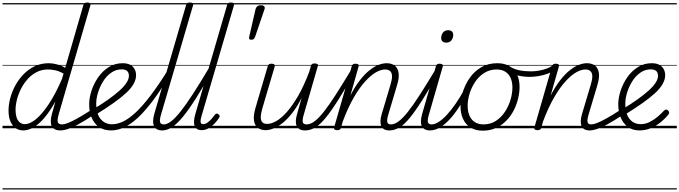

<svg xmlns="http://www.w3.org/2000/svg" viewBox="-20 -1023 5417 1531"><path d="M165 17Q130 17 103.5 -2Q77 -21 62.5 -56.5Q48 -92 48 -141Q48 -188 61.5 -239.5Q75 -291 102 -341Q129 -391 168 -431Q207 -471 257.5 -495Q308 -519 369 -519Q400 -519 435 -509.5Q470 -500 500 -482L645 -983Q649 -994 655.5 -998.5Q662 -1003 676 -1003Q693 -1003 698.5 -996Q704 -989 700 -978L449 -115Q436 -71 440.5 -51Q445 -31 475 -31Q483 -31 487 -23.5Q491 -16 489.5 -7Q488 2 481.5 9.5Q475 17 463 17Q434 17 416.5 7.5Q399 -2 391.5 -19Q384 -36 385 -60Q386 -84 394 -114L422 -214Q377 -134 333.5 -83Q290 -32 247.5 -7.5Q205 17 165 17ZM178 -33Q218 -33 266 -72Q314 -111 367 -190Q420 -269 472 -388L487 -436Q449 -457 418.5 -463Q388 -469 362 -469Q314 -469 274 -449Q234 -429 202.5 -394.5Q171 -360 149 -317.5Q127 -275 115.5 -230.5Q104 -186 104 -146Q104 -113 112 -87.5Q120 -62 137 -47.5Q154 -33 178 -33ZM0 478H632V488H0ZM0 -20H632V0H0ZM0 -505H632V-500H0ZM0 -998H632V-988H0Z M462 17Q451 17 446 9.5Q441 2 442.5 -7Q444 -16 452 -23.5Q460 -31 475 -31Q492 -31 520 -41.5Q548 -52 593.5 -77Q639 -102 709 -147Q717 -152 724 -149Q731 -146 735 -138Q739 -130 737 -121Q735 -112 726 -106Q653 -58 603 -31Q553 -4 519.5 6.5Q486 17 462 17ZM632 478V488ZM632 -20V0ZM632 -505V-500ZM632 -998V-988Z M724 -152Q792 -193 844.5 -230.5Q897 -268 933.5 -301Q970 -334 989 -363.5Q1008 -393 1008 -418Q1008 -444 993.5 -457Q979 -470 950 -470Q905 -470 867 -443.5Q829 -417 802.5 -374.5Q776 -332 761.5 -284.5Q747 -237 747 -195Q747 -157 755.5 -127Q764 -97 780.5 -76Q797 -55 820.5 -43.5Q844 -32 874 -32Q883 -32 886.5 -24.5Q890 -17 888.5 -7.5Q887 2 881 9.5Q875 17 866 17Q806 17 767.5 -11.5Q729 -40 710 -87Q691 -134 691 -191Q691 -243 710 -300.5Q729 -358 763.5 -407.5Q798 -457 847.5 -488Q897 -519 958 -519Q996 -519 1019.5 -505.5Q1043 -492 1054 -470.5Q1065 -449 1065 -424Q1065 -389 1045 -353.5Q1025 -318 985 -281Q945 -244 885 -201.5Q825 -159 744 -109ZM632 478H1120V488H632ZM632 -20H1120V0H632ZM632 -505H1120V-500H632ZM632 -998H1120V-988H632Z M865 17Q856 17 852 9.5Q848 2 849 -7.5Q850 -17 856 -24.5Q862 -32 873 -32Q914 -32 959.5 -53Q1005 -74 1059 -123.5Q1113 -173 1177.5 -257Q1242 -341 1320 -466Q1325 -475 1333.5 -473Q1342 -471 1347.5 -463.5Q1353 -456 1348 -447Q1272 -319 1206.5 -230.5Q1141 -142 1083 -87.5Q1025 -33 971.5 -8Q918 17 865 17ZM1119 478V488ZM1119 -20V0ZM1119 -505V-500ZM1119 -998V-988Z M1275 17Q1248 17 1231 7.5Q1214 -2 1207 -19.5Q1200 -37 1201 -61Q1202 -85 1210 -114L1464 -983Q1468 -994 1474 -998.5Q1480 -1003 1494 -1003Q1510 -1003 1516.5 -997Q1523 -991 1519 -979L1266 -116Q1252 -71 1256 -51Q1260 -31 1287 -31Q1298 -31 1302.5 -23.5Q1307 -16 1305.5 -7Q1304 2 1296.5 9.5Q1289 17 1275 17ZM1120 478H1444V488H1120ZM1120 -20H1444V0H1120ZM1120 -505H1444V-500H1120ZM1120 -998H1444V-988H1120Z M1274 17Q1263 17 1258 9.5Q1253 2 1254.5 -7Q1256 -16 1264 -23.5Q1272 -31 1287 -31Q1312 -31 1344.5 -55.5Q1377 -80 1419.5 -133.5Q1462 -187 1519 -274.5Q1576 -362 1651 -489Q1656 -499 1665.5 -498Q1675 -497 1681 -490Q1687 -483 1681 -473Q1605 -338 1546 -244.5Q1487 -151 1440 -93.5Q1393 -36 1352.5 -9.5Q1312 17 1274 17ZM1444 478V488ZM1444 -20V0ZM1444 -505V-500ZM1444 -998V-988Z M1587 15Q1546 15 1532.5 -18Q1519 -51 1538 -115L1791 -983Q1795 -994 1801 -998.5Q1807 -1003 1821 -1003Q1837 -1003 1843 -997Q1849 -991 1845 -979L1588 -101Q1578 -69 1579.5 -51Q1581 -33 1599 -33Q1616 -33 1633 -44.5Q1650 -56 1665.5 -73.5Q1681 -91 1694 -109Q1701 -117 1706.5 -117.5Q1712 -118 1720 -113Q1730 -106 1731.5 -99.5Q1733 -93 1729 -87Q1714 -62 1691.5 -38.5Q1669 -15 1642.5 0Q1616 15 1587 15ZM1444 478H1768V488H1444ZM1444 -20H1768V0H1444ZM1444 -505H1768V-500H1444ZM1444 -998H1768V-988H1444Z M1984 -706Q1970 -706 1967.5 -713Q1965 -720 1967 -729L2018 -951Q2021 -963 2031 -972Q2041 -981 2060 -981Q2081 -981 2087.5 -971.5Q2094 -962 2089 -949L2014 -729Q2010 -718 2003.5 -712Q1997 -706 1984 -706ZM1768 478H1937V488H1768ZM1768 -20H1937V0H1768ZM1768 -505H1937V-500H1768ZM1768 -998H1937V-988H1768Z M2098 15Q2062 15 2037 -3Q2012 -21 2005.5 -60Q1999 -99 2017 -162L2115 -495Q2119 -506 2125 -510.5Q2131 -515 2145 -515Q2161 -515 2167 -509Q2173 -503 2170 -491L2072 -159Q2060 -118 2059.5 -90Q2059 -62 2071.5 -48.5Q2084 -35 2111 -35Q2143 -35 2183 -57.5Q2223 -80 2267.5 -130Q2312 -180 2358 -259.5Q2404 -339 2447 -454L2459 -497Q2463 -509 2469 -513Q2475 -517 2489 -517Q2505 -517 2511.5 -512Q2518 -507 2514 -495L2404 -115Q2390 -70 2394 -50.5Q2398 -31 2425 -31Q2435 -31 2439.5 -23.5Q2444 -16 2442.5 -7Q2441 2 2433.5 9.5Q2426 17 2412 17Q2385 17 2369 7.5Q2353 -2 2345.5 -19Q2338 -36 2339 -60Q2340 -84 2349 -114L2385 -242Q2349 -171 2310.5 -122Q2272 -73 2234.5 -43Q2197 -13 2162 1Q2127 15 2098 15ZM1937 478H2583V488H1937ZM1937 -20H2583V0H1937ZM1937 -505H2583V-500H1937ZM1937 -998H2583V-988H1937Z M2413 17Q2402 17 2397 9.5Q2392 2 2393.5 -7Q2395 -16 2403 -23.5Q2411 -31 2426 -31Q2454 -31 2486.5 -54.5Q2519 -78 2560.5 -130Q2602 -182 2657 -267.5Q2712 -353 2786 -476Q2791 -486 2800.5 -485Q2810 -484 2815.5 -477Q2821 -470 2816 -460Q2737 -321 2679 -229Q2621 -137 2576.5 -83Q2532 -29 2493 -6Q2454 17 2413 17ZM2583 478V488ZM2583 -20V0ZM2583 -505V-500ZM2583 -998V-988Z M3085 17Q3059 17 3042.5 7.5Q3026 -2 3019.5 -19Q3013 -36 3014 -60Q3015 -84 3024 -114L3093 -345Q3106 -387 3106 -414Q3106 -441 3092 -455Q3078 -469 3050 -469Q3018 -469 2978 -446.5Q2938 -424 2893 -375Q2848 -326 2802 -247Q2756 -168 2713 -54L2699 -4Q2696 6 2689.5 10.5Q2683 15 2668 15Q2656 15 2648.5 10Q2641 5 2644 -6L2785 -495Q2789 -506 2795 -510.5Q2801 -515 2814 -515Q2831 -515 2837 -509Q2843 -503 2839 -491L2774 -262Q2811 -333 2849 -382Q2887 -431 2925 -461.5Q2963 -492 2998 -505.5Q3033 -519 3063 -519Q3101 -519 3126 -501Q3151 -483 3158 -444Q3165 -405 3146 -343L3078 -115Q3064 -70 3068 -50.5Q3072 -31 3097 -31Q3107 -31 3111.5 -23.5Q3116 -16 3114.5 -7Q3113 2 3105.5 9.5Q3098 17 3085 17ZM2583 478H3254V488H2583ZM2583 -20H3254V0H2583ZM2583 -505H3254V-500H2583ZM2583 -998H3254V-988H2583Z M3084 17Q3073 17 3068 9.5Q3063 2 3064.5 -7Q3066 -16 3074 -23.5Q3082 -31 3097 -31Q3125 -31 3157.5 -54.5Q3190 -78 3231.5 -130Q3273 -182 3328 -267.5Q3383 -353 3457 -476Q3462 -486 3471.5 -485Q3481 -484 3486.5 -477Q3492 -470 3487 -460Q3408 -321 3350 -229Q3292 -137 3247.5 -83Q3203 -29 3164 -6Q3125 17 3084 17ZM3254 478V488ZM3254 -20V0ZM3254 -505V-500ZM3254 -998V-988Z M3410 17Q3383 17 3366.5 7.5Q3350 -2 3342.5 -19.5Q3335 -37 3336.5 -61Q3338 -85 3346 -114L3456 -495Q3460 -506 3466 -510.5Q3472 -515 3485 -515Q3501 -515 3507.5 -509Q3514 -503 3510 -491L3402 -116Q3388 -71 3391.5 -51Q3395 -31 3422 -31Q3433 -31 3437.5 -23.5Q3442 -16 3440.5 -7Q3439 2 3431 9.5Q3423 17 3410 17ZM3538 -683Q3520 -683 3509 -692.5Q3498 -702 3498 -721Q3498 -745 3512.5 -763.5Q3527 -782 3554 -782Q3572 -782 3583 -772.5Q3594 -763 3594 -744Q3594 -721 3580 -702Q3566 -683 3538 -683ZM3254 478H3579V488H3254ZM3254 -20H3579V0H3254ZM3254 -505H3579V-500H3254ZM3254 -998H3579V-988H3254Z M3409 17Q3398 17 3393 9.5Q3388 2 3389.5 -7Q3391 -16 3399 -23.5Q3407 -31 3422 -31Q3447 -31 3478.5 -51Q3510 -71 3544 -108Q3578 -145 3613 -195.5Q3648 -246 3681 -307Q3686 -316 3694.5 -315Q3703 -314 3709 -307.5Q3715 -301 3711 -292Q3676 -224 3639 -167Q3602 -110 3563.5 -69Q3525 -28 3486 -5.5Q3447 17 3409 17ZM3579 478V488ZM3579 -20V0ZM3579 -505V-500ZM3579 -998V-988Z M3830 19Q3773 19 3733 -5.5Q3693 -30 3672.5 -74.5Q3652 -119 3652 -177Q3652 -232 3671 -291.5Q3690 -351 3726.5 -403Q3763 -455 3818 -487Q3873 -519 3946 -519Q4002 -519 4042 -495.5Q4082 -472 4102.5 -429.5Q4123 -387 4123 -330Q4123 -288 4112 -240Q4101 -192 4078 -146Q4055 -100 4019.5 -63Q3984 -26 3936.5 -3.5Q3889 19 3830 19ZM3835 -31Q3892 -31 3935 -59.5Q3978 -88 4007 -132.5Q4036 -177 4051 -228Q4066 -279 4066 -324Q4066 -369 4051.5 -401.5Q4037 -434 4009 -451.5Q3981 -469 3940 -469Q3885 -469 3841.5 -441.5Q3798 -414 3768.5 -369.5Q3739 -325 3724 -275Q3709 -225 3709 -180Q3709 -135 3723.5 -101Q3738 -67 3766.5 -49Q3795 -31 3835 -31ZM3579 478H4180V488H3579ZM3579 -20H4180V0H3579ZM3579 -505H4180V-500H3579ZM3579 -998H4180V-988H3579Z M4203 -410Q4159 -410 4114 -420Q4069 -430 4021 -460Q4015 -464 4014.5 -471Q4014 -478 4018 -485.5Q4022 -493 4029 -495.5Q4036 -498 4043 -494Q4079 -471 4121.5 -462.5Q4164 -454 4214 -454Q4243 -454 4276 -459.5Q4309 -465 4340 -476.5Q4371 -488 4391 -505Q4399 -512 4406 -509.5Q4413 -507 4416.5 -500Q4420 -493 4419 -484.5Q4418 -476 4409 -470Q4380 -447 4343 -434Q4306 -421 4269.5 -415.5Q4233 -410 4203 -410ZM4181 478V488ZM4181 -20V0ZM4181 -505V-500ZM4181 -998V-988Z M4682 17Q4656 17 4639.5 7.5Q4623 -2 4616.5 -19Q4610 -36 4611 -60Q4612 -84 4621 -114L4690 -345Q4703 -387 4703 -414Q4703 -441 4689 -455Q4675 -469 4647 -469Q4615 -469 4575 -446.5Q4535 -424 4490 -375Q4445 -326 4399 -247Q4353 -168 4310 -54L4296 -4Q4293 6 4286.5 10.5Q4280 15 4265 15Q4253 15 4245.5 10Q4238 5 4241 -6L4382 -495Q4386 -506 4392 -510.5Q4398 -515 4411 -515Q4428 -515 4434 -509Q4440 -503 4436 -491L4371 -262Q4408 -333 4446 -382Q4484 -431 4522 -461.5Q4560 -492 4595 -505.5Q4630 -519 4660 -519Q4698 -519 4723 -501Q4748 -483 4755 -444Q4762 -405 4743 -343L4675 -115Q4661 -70 4665 -50.5Q4669 -31 4694 -31Q4704 -31 4708.5 -23.5Q4713 -16 4711.5 -7Q4710 2 4702.5 9.5Q4695 17 4682 17ZM4180 478H4851V488H4180ZM4180 -20H4851V0H4180ZM4180 -505H4851V-500H4180ZM4180 -998H4851V-988H4180Z M4681 17Q4670 17 4665 9.5Q4660 2 4661.5 -7Q4663 -16 4671 -23.5Q4679 -31 4694 -31Q4711 -31 4739 -41.5Q4767 -52 4812.5 -77Q4858 -102 4928 -147Q4936 -152 4943 -149Q4950 -146 4954 -138Q4958 -130 4956 -121Q4954 -112 4945 -106Q4872 -58 4822 -31Q4772 -4 4738.5 6.5Q4705 17 4681 17ZM4851 478V488ZM4851 -20V0ZM4851 -505V-500ZM4851 -998V-988Z M5079 17Q5023 17 4985.5 -11.5Q4948 -40 4929 -87Q4910 -134 4910 -191Q4910 -243 4929 -300.5Q4948 -358 4982.5 -407.5Q5017 -457 5066.5 -488Q5116 -519 5177 -519Q5215 -519 5238.5 -505.5Q5262 -492 5273 -470.5Q5284 -449 5284 -424Q5284 -389 5264 -353.5Q5244 -318 5204 -281Q5164 -244 5104 -201.5Q5044 -159 4963 -109L4943 -152Q5011 -193 5063.5 -230.5Q5116 -268 5152.5 -301Q5189 -334 5208 -363.5Q5227 -393 5227 -418Q5227 -444 5212.5 -457Q5198 -470 5169 -470Q5124 -470 5086 -443.5Q5048 -417 5021.5 -374.5Q4995 -332 4980.5 -284.5Q4966 -237 4966 -195Q4966 -145 4980.5 -108.5Q4995 -72 5023 -52.5Q5051 -33 5089 -33Q5127 -33 5162 -51Q5197 -69 5226 -94Q5255 -119 5275 -141Q5283 -150 5291.5 -149.5Q5300 -149 5307 -142Q5314 -135 5315.5 -127.5Q5317 -120 5310 -110Q5284 -77 5248 -48Q5212 -19 5169.5 -1Q5127 17 5079 17ZM4851 478H5377V488H4851ZM4851 -20H5377V0H4851ZM4851 -505H5377V-500H4851ZM4851 -998H5377V-988H4851Z"/></svg>

Font: Playwrite AU SA Guides
Style: Regular
Weight: 400
Designer: Veronika Burian, José Scaglione
Foundry: TypeTogether
Version: Version 1.003